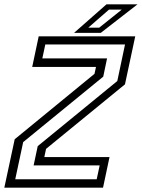

<svg xmlns="http://www.w3.org/2000/svg" viewBox="-42 -868 656 888"><path d="M28.5 -38.8H405.2L419 -103H113.5L132.5 -192.2L500.5 -493.2L536.2 -662.2H167.5L153.8 -598H453.2L435.5 -513.5L65.2 -210.8ZM-22 0 26 -224 395 -526.5 402 -558.5H107L137 -700H583.5L536 -478L171 -179.5L163 -141.5H464.5L434.5 0ZM300.5 -716 450.5 -848H594L424 -716ZM366.2 -740H416.8L521 -823.5H462Z"/></svg>

Font: Tourney Thin
Style: Italic
Weight: 100
Italic angle: -12°
Designer: Tyler Finck
Foundry: Etcetera Type Co
Version: Version 1.015